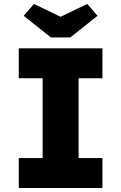

<svg xmlns="http://www.w3.org/2000/svg" viewBox="-20 -942 607 962"><path d="M74 0V-150H193.7V-550H74V-700H493.3V-550H373.7V-150H493.3V0ZM235.3 -754.3 98.7 -862.7 150 -922.3 298.7 -850.7H268.7L417.3 -922.3L468.7 -862.7L332 -754.3Z"/></svg>

Font: Lexend Medium
Style: Regular
Weight: 500
Designer: Bonnie Shaver-Troup, Thomas Jockin
Foundry: Lexend
Version: Version 1.005